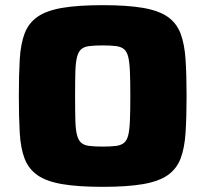

<svg xmlns="http://www.w3.org/2000/svg" viewBox="-20 -716 796 744"><path d="M378 8Q282 8 221 -2.5Q160 -13 125.5 -37Q91 -61 75.5 -101Q60 -141 56.5 -201Q53 -261 53 -344Q53 -426 56.5 -486Q60 -546 75.5 -586.5Q91 -627 125.5 -651Q160 -675 221 -685.5Q282 -696 378 -696Q473 -696 534 -685.5Q595 -675 629.5 -651Q664 -627 679.5 -586.5Q695 -546 699 -486Q703 -426 703 -344Q703 -261 699 -201Q695 -141 679.5 -101Q664 -61 629.5 -37Q595 -13 534 -2.5Q473 8 378 8ZM378 -148Q409 -148 429 -150.5Q449 -153 460.5 -162.5Q472 -172 477 -192.5Q482 -213 483.5 -250Q485 -287 485 -344Q485 -401 483.5 -437.5Q482 -474 477 -495Q472 -516 460.5 -525.5Q449 -535 429 -537.5Q409 -540 378 -540Q347 -540 326.5 -537.5Q306 -535 295 -525.5Q284 -516 278.5 -495Q273 -474 272 -437.5Q271 -401 271 -344Q271 -287 272 -250Q273 -213 278.5 -192.5Q284 -172 295 -162.5Q306 -153 326.5 -150.5Q347 -148 378 -148Z"/></svg>

Font: Saira SemiExpanded ExtraBold
Style: Regular
Weight: 800
Width: 6
Designer: Hector Gatti with collaboration of the Omnibus-Type team
Foundry: Omnibus-Type
Version: Version 1.101